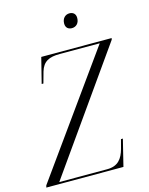

<svg xmlns="http://www.w3.org/2000/svg" viewBox="-168 -992 835 1075"><g transform="rotate(-15 249.0 -454.5)"><path d="M334 -825C357 -825 377 -841 377 -873C377 -898 361 -909 341 -909C317 -909 298 -891 298 -861C298 -836 314 -825 334 -825ZM-36 0H411L449 -154H438L424 -101C409 -47 383 -11 320 -11H42L532 -705L534 -714H126L89 -567H99L117 -632C133 -686 168 -703 230 -703H462L-33 -12Z"/></g></svg>

Font: Noto Serif Display Condensed Light
Style: Italic
Weight: 300
Width: 3
Italic angle: -12°
Designer: Monotype Design Team
Foundry: Monotype Imaging Inc.
Version: Version 2.009